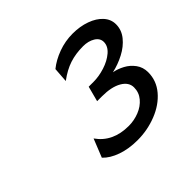

<svg xmlns="http://www.w3.org/2000/svg" viewBox="-121 -934 747 747"><g transform="rotate(-45 252.5 -560.0)"><path d="M423.3 -687.5Q423.3 -708 403.1 -720.5Q382.8 -732.9 354 -732.9Q313.5 -732.9 279.8 -721.9Q246.1 -710.9 210.9 -684.6L215.3 -746.1Q243.2 -768.6 281.2 -782.5Q319.3 -796.4 359.9 -796.4Q400.4 -796.4 433.6 -784.4Q466.8 -772.5 486.1 -751.2Q505.4 -730 505.4 -702.6Q505.4 -671.4 484.9 -646Q464.4 -620.6 432.1 -603.8Q399.9 -586.9 364.7 -579.1Q386.7 -575.2 409.2 -563.2Q431.6 -551.3 446.8 -530.5Q461.9 -509.8 461.9 -482.4Q461.9 -436 431.4 -399.9Q400.9 -363.8 350.8 -344Q300.8 -324.2 245.6 -324.2Q198.2 -324.2 159.7 -337.6Q121.1 -351.1 99.1 -374.5L129.4 -450.2Q172.9 -387.7 260.7 -387.7Q290.5 -387.7 318.4 -398.7Q346.2 -409.7 363.8 -430.7Q381.3 -451.7 381.3 -479.5Q381.3 -507.8 351.1 -525.4Q320.8 -543 268.6 -543H241.7L258.3 -606H285.2Q314.5 -606 346.9 -616.2Q379.4 -626.5 401.4 -645.3Q423.3 -664.1 423.3 -687.5Z"/></g></svg>

Font: Lesson One Medium
Style: Italic
Weight: 500
Italic angle: -14°
Designer: But Ko, Victor Gaultney, Annie Olsen, Julie Remington, Don Collingsworth, Eric Hays, Becca Hirsbrunner
Version: Version 1.100